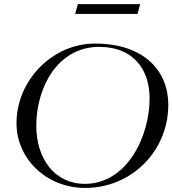

<svg xmlns="http://www.w3.org/2000/svg" viewBox="-20 -923 847 943"><path d="M398.4 0C627.9 0 806.6 -182.6 806.6 -408.2C806.6 -575.7 687 -709 446.3 -709C237.3 -709 61 -528.3 61 -317.9C61 -142.6 208.5 0 398.4 0ZM396.5 -20C248.5 -20 158.2 -144 158.2 -305.2C158.2 -493.7 263.2 -692.9 467.3 -692.9C636.2 -692.9 714.8 -580.1 714.8 -440.4C714.8 -250 602.1 -20 396.5 -20ZM349.1 -854.5H655.3L668.5 -902.8H362.3Z"/></svg>

Font: Cardo
Style: Italic
Weight: 400
Designer: David J. Perry
Foundry: David J. Perry
Version: Version 0.99